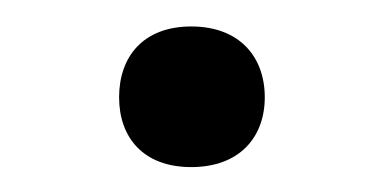

<svg xmlns="http://www.w3.org/2000/svg" viewBox="-20 -431 301 148"><path d="M71.8 -356C71.8 -325.2 90.3 -302.2 127.4 -302.2C164.6 -302.2 184.1 -325.2 184.1 -356C184.1 -387.2 164.6 -410.6 127.4 -410.6C90.3 -410.6 71.8 -387.2 71.8 -356Z"/></svg>

Font: Shabnam
Style: Regular
Weight: 400
Foundry: DejaVu fonts team - Redesigned by Saber Rastikerdar - Based on Vazir font
Version: Version 5.0.1